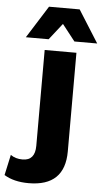

<svg xmlns="http://www.w3.org/2000/svg" viewBox="-156 -771 555 1024"><g transform="rotate(5 121.5 -258.5)"><path d="M337 -559H215L146 -647L77 -559H-45L64 -732H228ZM231 -500V28Q231 215 37 215Q-42 215 -94 183L-70 73Q-44 92 -6 92Q61 92 61 13V-500Z"/></g></svg>

Font: Elaine Sans
Style: Bold
Weight: 700
Designer: Wei Huang
Foundry: Wei Huang
Version: Version 2.001;December 24, 2019;FontCreator 12.0.0.2547 64-b